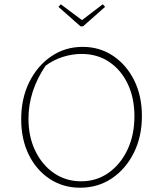

<svg xmlns="http://www.w3.org/2000/svg" viewBox="-20 -870 761 897"><path d="M354 7Q275 7 212.5 -34Q150 -75 114.5 -147Q79 -219 79 -313Q79 -410 116.5 -486Q154 -562 219 -606.5Q284 -651 366 -651Q446 -651 508.5 -609Q571 -567 607 -494.5Q643 -422 643 -328Q643 -232 605.5 -156.5Q568 -81 503 -37Q438 7 354 7ZM359 -23Q431 -23 487 -62.5Q543 -102 575.5 -170.5Q608 -239 608 -327Q608 -412 577 -477.5Q546 -543 490.5 -580.5Q435 -618 361 -618Q317 -618 273 -604Q229 -590 193 -563Q113 -445 113 -315Q113 -231 145 -165Q177 -99 232.5 -61Q288 -23 359 -23ZM356 -747 253 -838 264 -850 363 -776 460 -850 471 -838 368 -747Z"/></svg>

Font: Piazzolla Thin
Style: Regular
Weight: 100
Designer: Juan Pablo del Peral
Foundry: Huerta Tipografica
Version: Version 1.330